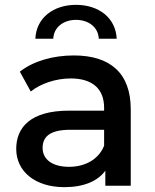

<svg xmlns="http://www.w3.org/2000/svg" viewBox="-20 -767 642 793"><path d="M410 -165C387 -108 331 -78 265 -78C197 -78 156 -108 156 -156C156 -197 179 -231 270 -231H410ZM246 6C326 6 384 -19 415 -62V0H520V-316C520 -466 434 -538 285 -538C199 -538 118 -515 62 -471L107 -389C148 -422 211 -443 272 -443C364 -443 410 -398 410 -322V-310H265C104 -310 47 -239 47 -152C47 -59 125 6 246 6ZM200 -607C202 -655 243 -685 294 -685C345 -685 386 -655 388 -607H462C458 -694 387 -747 294 -747C201 -747 130 -694 126 -607Z"/></svg>

Font: Montserrat-Alt1 SemBd
Style: Regular
Weight: 600
Designer: Differentunic
Foundry: Differentunic
Version: Version 7.222